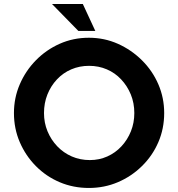

<svg xmlns="http://www.w3.org/2000/svg" viewBox="-20 -933 892 961"><path d="M49.8 -367.2Q49.8 -443.4 79.1 -511.2Q108.4 -579.1 159.7 -631.3Q210.9 -683.6 278.8 -713.9Q346.7 -744.1 424.8 -744.1Q502 -744.1 569.8 -713.9Q637.7 -683.6 690.4 -631.3Q743.2 -579.1 772.5 -511.2Q801.8 -443.4 801.8 -367.2Q801.8 -289.1 772.5 -221.2Q743.2 -153.3 690.4 -101.6Q637.7 -49.8 569.8 -21Q502 7.8 424.8 7.8Q346.7 7.8 278.8 -21Q210.9 -49.8 159.7 -101.6Q108.4 -153.3 79.1 -221.2Q49.8 -289.1 49.8 -367.2ZM200.2 -367.2Q200.2 -318.4 217.8 -275.9Q235.4 -233.4 266.6 -200.7Q297.9 -168 339.4 -149.9Q380.9 -131.8 429.7 -131.8Q476.6 -131.8 517.1 -149.9Q557.6 -168 587.9 -200.7Q618.2 -233.4 635.3 -275.9Q652.3 -318.4 652.3 -367.2Q652.3 -417 634.8 -460Q617.2 -502.9 586.4 -535.6Q555.7 -568.4 514.6 -585.9Q473.6 -603.5 425.8 -603.5Q377.9 -603.5 336.9 -585.9Q295.9 -568.4 265.1 -535.6Q234.4 -502.9 217.3 -460Q200.2 -417 200.2 -367.2ZM240.2 -913.1H394.5L457 -778.3H372.1Z"/></svg>

Font: Josefin Sans CFJ
Style: Bold
Weight: 700
Designer: Santiago Orozco
Foundry: Typemade
Version: Version 2.001